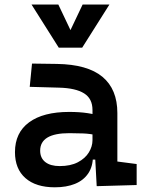

<svg xmlns="http://www.w3.org/2000/svg" viewBox="-20 -796 626 826"><path d="M396 4.9 387.7 -148.4 377.9 -198.7V-322.8Q377.9 -371.6 341.8 -394.3Q305.7 -417 234.4 -418.9L107.9 -422.4L117.7 -522.5L224.6 -521Q356.4 -519 420.7 -465.6Q484.9 -412.1 484.9 -309.6V-101.1L567.9 -90.3V0ZM215.8 9.8Q134.3 9.8 89.4 -29.8Q44.4 -69.3 44.4 -141.6Q44.4 -225.1 105.2 -269.8Q166 -314.5 277.8 -314.5Q322.8 -314.5 357.7 -309.1Q392.6 -303.7 421.9 -293.5L400.4 -213.4Q368.2 -220.7 338.6 -221.9Q309.1 -223.1 278.3 -223.1Q152.8 -223.1 152.8 -147.9Q152.8 -116.2 174.8 -98.9Q196.8 -81.5 236.8 -81.5Q283.7 -81.5 315.2 -98.1Q346.7 -114.7 362.3 -140.4Q377.9 -166 377.9 -192.9V-242.2L404.3 -109.4H363.3L379.9 -125Q379.9 -80.1 359.6 -50Q339.4 -20 302.7 -5.1Q266.1 9.8 215.8 9.8ZM232.9 -590.8 115.7 -776.4H231L288.1 -656.2H278.3L335.4 -776.4H450.7L333.5 -590.8Z"/></svg>

Font: Cascadia Code Medium
Style: Regular
Weight: 500
Monospace: yes
Designer: Aaron Bell
Foundry: Saja Typeworks
Version: Version 2407.024